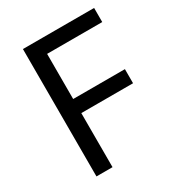

<svg xmlns="http://www.w3.org/2000/svg" viewBox="-171 -823 861 932"><g transform="rotate(-30 259.5 -357.0)"><path d="M187 0H97V-714H496V-635H187V-382H477V-303H187Z"/></g></svg>

Font: kannada115
Style: Book
Weight: 400
Designer: Jelle Bosma - Monotype Design Team
Foundry: Monotype Imaging Inc.
Version: Version 2.003